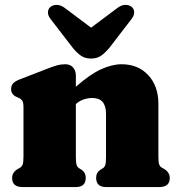

<svg xmlns="http://www.w3.org/2000/svg" viewBox="-20 -757 726 777"><path d="M287 -452V-406Q344.5 -456.5 389.2 -476.8Q434 -497 472 -497Q539 -497 580 -452.8Q621 -408.5 621 -337V-123.5Q621 -100.5 624.2 -91.5Q627.5 -82.5 635 -78.5L644 -73.5Q667 -59.5 667 -36.5Q667 0 624.5 0H409.5Q369 0 369 -37.5Q369 -58.5 387 -70.5L396 -76Q403.5 -80.5 406.2 -89.8Q409 -99 409 -123.5V-296.5Q409 -360.5 353.5 -360.5Q337 -360.5 319.2 -354.8Q301.5 -349 287 -336V-123.5Q287 -99 290 -89.8Q293 -80.5 300.5 -76L309.5 -70.5Q327 -58.5 327 -37.5Q327 0 287 0H71.5Q29 0 29 -36.5Q29 -60 52.5 -73.5L61.5 -78.5Q68.5 -83 71.8 -91.8Q75 -100.5 75 -123.5V-322.5Q75 -342 70.2 -349.2Q65.5 -356.5 56.5 -360.5L47.5 -364.5Q25 -374.5 25 -396.5Q25 -410.5 33 -419.5Q41 -428.5 60.5 -436L169 -478Q194.5 -488 210.5 -492.5Q226.5 -497 243.5 -497Q264 -497 275.5 -484.2Q287 -471.5 287 -452ZM423 -564Q405.5 -543 389 -531.5Q372.5 -520 348.5 -520Q324.5 -520 307.8 -531.5Q291 -543 274 -564L187 -677Q173.5 -693.5 174 -707Q174.5 -720.5 183 -728Q193 -737 209 -737.2Q225 -737.5 242 -725L348.5 -645L455.5 -725Q472 -737.5 488 -737.2Q504 -737 514 -728Q522.5 -720.5 523 -707Q523.5 -693.5 510 -677Z"/></svg>

Font: Fraunces 9pt S050 Black
Style: Regular
Weight: 900
Version: Version 1.000; ttfautohint (v1.8.3)